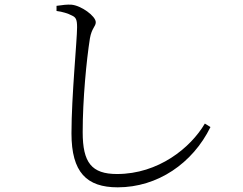

<svg xmlns="http://www.w3.org/2000/svg" viewBox="-20 -765 1040 822"><path d="M484 37C655 37 805 -66 881 -221L857 -236C796 -132 658 -20 481 -20C372 -20 334 -69 334 -199C334 -339 350 -506 365 -601C373 -646 390 -651 390 -670C390 -696 327 -742 285 -745C268 -746 249 -744 222 -740V-718C247 -715 272 -707 287 -699C305 -691 310 -682 310 -648C310 -594 286 -352 286 -194C286 -27 351 37 484 37Z"/></svg>

Font: Source Han Serif CN Light
Style: Regular
Weight: 300
Designer: Ryoko NISHIZUKA 西塚涼子 (kana & ideographs); Frank Grießhammer (Latin, Greek & Cyrillic); Wenlong ZHANG 张文龙 (bopomofo); San
Foundry: Adobe
Version: Version 2.003;hotconv 1.1.1;makeotfexe 2.6.0